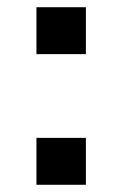

<svg xmlns="http://www.w3.org/2000/svg" viewBox="-20 -512 339 532"><path d="M81 -362V-492H218V-362ZM81 0V-130H218V0Z"/></svg>

Font: Nunito Sans 10pt Expanded SemiBold
Style: Regular
Weight: 600
Width: 7
Designer: Vernon Adams
Foundry: Vernon Adams
Version: Version 3.101;gftools[0.9.27]